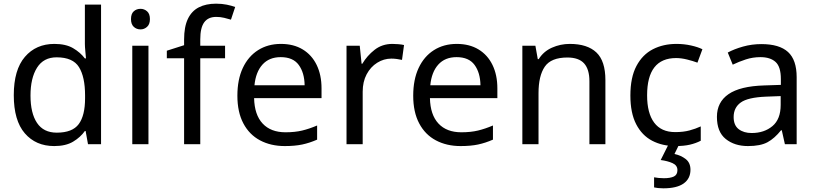

<svg xmlns="http://www.w3.org/2000/svg" viewBox="-20 -785 4437 1045"><path d="M275 10Q175 10 115 -59.5Q55 -129 55 -267Q55 -405 115.5 -475.5Q176 -546 276 -546Q338 -546 377.5 -523Q417 -500 442 -467H448Q447 -480 444.5 -505.5Q442 -531 442 -546V-760H530V0H459L446 -72H442Q418 -38 378 -14Q338 10 275 10ZM289 -63Q374 -63 408.5 -109.5Q443 -156 443 -250V-266Q443 -366 410 -419.5Q377 -473 288 -473Q217 -473 181.5 -416.5Q146 -360 146 -265Q146 -169 181.5 -116Q217 -63 289 -63Z M788 -536V0H700V-536ZM745 -737Q765 -737 780.5 -723.5Q796 -710 796 -681Q796 -653 780.5 -639Q765 -625 745 -625Q723 -625 708 -639Q693 -653 693 -681Q693 -710 708 -723.5Q723 -737 745 -737Z M1205 -468H1070V0H982V-468H888V-509L982 -539V-570Q982 -639 1002.5 -682Q1023 -725 1062 -745Q1101 -765 1156 -765Q1188 -765 1214.5 -759.5Q1241 -754 1260 -747L1237 -678Q1221 -683 1200 -688Q1179 -693 1157 -693Q1113 -693 1091.5 -663.5Q1070 -634 1070 -571V-536H1205Z M1509 -546Q1578 -546 1627.5 -516Q1677 -486 1703.5 -431.5Q1730 -377 1730 -304V-251H1363Q1365 -160 1409.5 -112.5Q1454 -65 1534 -65Q1585 -65 1624.5 -74.5Q1664 -84 1706 -102V-25Q1665 -7 1625 1.5Q1585 10 1530 10Q1454 10 1395.5 -21Q1337 -52 1304.5 -113.5Q1272 -175 1272 -264Q1272 -352 1301.5 -415Q1331 -478 1384.5 -512Q1438 -546 1509 -546ZM1508 -474Q1445 -474 1408.5 -433.5Q1372 -393 1365 -321H1638Q1637 -389 1606 -431.5Q1575 -474 1508 -474Z M2116 -546Q2131 -546 2148.5 -544.5Q2166 -543 2179 -540L2168 -459Q2155 -462 2139.5 -464Q2124 -466 2110 -466Q2069 -466 2033 -443.5Q1997 -421 1975.5 -380.5Q1954 -340 1954 -286V0H1866V-536H1938L1948 -438H1952Q1978 -482 2019 -514Q2060 -546 2116 -546Z M2466 -546Q2535 -546 2584.5 -516Q2634 -486 2660.5 -431.5Q2687 -377 2687 -304V-251H2320Q2322 -160 2366.5 -112.5Q2411 -65 2491 -65Q2542 -65 2581.5 -74.5Q2621 -84 2663 -102V-25Q2622 -7 2582 1.5Q2542 10 2487 10Q2411 10 2352.5 -21Q2294 -52 2261.5 -113.5Q2229 -175 2229 -264Q2229 -352 2258.5 -415Q2288 -478 2341.5 -512Q2395 -546 2466 -546ZM2465 -474Q2402 -474 2365.5 -433.5Q2329 -393 2322 -321H2595Q2594 -389 2563 -431.5Q2532 -474 2465 -474Z M3081 -546Q3177 -546 3226 -499.5Q3275 -453 3275 -349V0H3188V-343Q3188 -408 3159 -440Q3130 -472 3068 -472Q2979 -472 2945 -422Q2911 -372 2911 -278V0H2823V-536H2894L2907 -463H2912Q2938 -505 2984 -525.5Q3030 -546 3081 -546Z M3656 10Q3585 10 3529.5 -19Q3474 -48 3442.5 -109Q3411 -170 3411 -265Q3411 -364 3444 -426Q3477 -488 3533.5 -517Q3590 -546 3662 -546Q3703 -546 3741 -537.5Q3779 -529 3803 -517L3776 -444Q3752 -453 3720 -461Q3688 -469 3660 -469Q3502 -469 3502 -266Q3502 -169 3540.5 -117.5Q3579 -66 3655 -66Q3699 -66 3732.5 -75Q3766 -84 3794 -97V-19Q3767 -5 3734.5 2.5Q3702 10 3656 10ZM3738 139Q3738 187 3701 213.5Q3664 240 3590 240Q3575 240 3561.5 238.5Q3548 237 3540 235V180Q3549 182 3564 183.5Q3579 185 3593 185Q3629 185 3648 175.5Q3667 166 3667 141Q3667 115 3640.5 103Q3614 91 3576 86L3619 0H3677L3651 53Q3687 61 3712.5 81Q3738 101 3738 139Z M4124 -545Q4222 -545 4269 -502Q4316 -459 4316 -365V0H4252L4235 -76H4231Q4196 -32 4157.5 -11Q4119 10 4051 10Q3978 10 3930 -28.5Q3882 -67 3882 -149Q3882 -229 3945 -272.5Q4008 -316 4139 -320L4230 -323V-355Q4230 -422 4201 -448Q4172 -474 4119 -474Q4077 -474 4039 -461.5Q4001 -449 3968 -433L3941 -499Q3976 -518 4024 -531.5Q4072 -545 4124 -545ZM4150 -259Q4050 -255 4011.5 -227Q3973 -199 3973 -148Q3973 -103 4000.5 -82Q4028 -61 4071 -61Q4139 -61 4184 -98.5Q4229 -136 4229 -214V-262Z"/></svg>

Font: Noto Naskh Arabic
Style: Regular
Weight: 400
Designer: Monotype Design Team, David Williams, Mohamad Dakak and Nizar Qandah
Foundry: Monotype Imaging Inc.
Version: Version 2.013